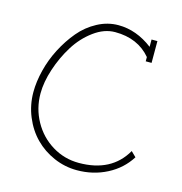

<svg xmlns="http://www.w3.org/2000/svg" viewBox="-102 -774 825 868"><g transform="rotate(15 310.5 -340.0)"><path d="M334 1Q410.2 1 474.1 -32Q538.1 -64.9 575.2 -124L551.8 -147Q486.8 -33.2 334 -33.2Q266.1 -33.2 209 -68.1Q151.9 -103 118.9 -162.6Q85.9 -222.2 85.9 -292Q85.9 -345.2 106.2 -407Q126.5 -468.8 159.7 -522.2Q192.9 -575.7 241.5 -611.3Q290 -647 340.8 -647Q447.3 -647 507.8 -575.2V-555.2H535.2V-657.2H507.8V-623Q431.6 -681.2 347.2 -681.2Q296.4 -681.2 249.3 -656Q202.1 -630.9 167.5 -589.6Q132.8 -548.3 106.4 -497.3Q80.1 -446.3 66.7 -392.3Q53.2 -338.4 53.2 -290Q53.2 -229.5 75.7 -175.3Q98.1 -121.1 136.2 -82.5Q174.3 -43.9 225.8 -21.5Q277.3 1 334 1Z"/></g></svg>

Font: Comic Neue Angular Light
Style: Regular
Weight: 300
Designer: Craig Rozynski
Foundry: Craig Rozynski
Version: Version 2.003